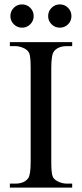

<svg xmlns="http://www.w3.org/2000/svg" viewBox="-20 -854 373 874"><path d="M308.6 -18.1V0H24.9V-18.1H48.3Q89.4 -18.1 107.9 -42Q119.6 -57.6 119.6 -117.2V-544.9Q119.6 -595.2 113.3 -611.3Q108.4 -623.5 93.3 -632.3Q71.8 -644 48.3 -644H24.9V-662.1H308.6V-644H284.7Q244.1 -644 225.6 -620.1Q213.4 -604.5 213.4 -544.9V-117.2Q213.4 -66.9 219.7 -50.8Q224.6 -38.6 240.2 -29.8Q261.2 -18.1 284.7 -18.1ZM252.4 -834Q274.4 -834 289.8 -818.4Q305.2 -802.7 305.2 -780.8Q305.2 -758.8 289.8 -743.4Q274.4 -728 252.4 -728Q230.5 -728 214.8 -743.4Q199.2 -758.8 199.2 -780.8Q199.2 -802.7 214.8 -818.4Q230.5 -834 252.4 -834ZM80.1 -834Q102.5 -834 117.9 -818.4Q133.3 -802.7 133.3 -780.8Q133.3 -758.8 117.7 -743.4Q102.1 -728 80.6 -728Q58.6 -728 43 -743.4Q27.3 -758.8 27.3 -780.8Q27.3 -802.7 42.7 -818.4Q58.1 -834 80.1 -834Z"/></svg>

Font: Jameel Khushkhati
Style: Regular
Weight: 400
Version: Version 3.5